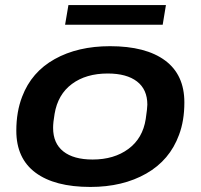

<svg xmlns="http://www.w3.org/2000/svg" viewBox="-20 -720 786 752"><path d="M234.9 -623 248 -700.2H629.9L617.2 -623ZM334 12.2Q194.3 12.2 119.1 -43.7Q43.9 -99.6 43.9 -208Q43.9 -282.7 66.9 -341.8Q103.5 -438 194.1 -488.5Q284.7 -539.1 411.1 -539.1Q550.8 -539.1 626.5 -483.2Q702.1 -427.2 702.1 -318.8Q702.1 -247.1 681.2 -191.9Q645 -92.8 553 -40.3Q460.9 12.2 334 12.2ZM342.8 -95.2Q426.8 -95.2 482.9 -136.7Q539.1 -178.2 550.8 -253.9Q557.1 -296.9 557.1 -310.1Q557.1 -369.6 516.6 -400.9Q476.1 -432.1 401.9 -432.1Q316.9 -432.1 261.7 -391.1Q206.5 -350.1 193.8 -273.9Q188 -240.7 188 -219.2Q188 -158.7 228 -127Q268.1 -95.2 342.8 -95.2Z"/></svg>

Font: Archivo Expanded SemiBold
Style: Italic
Weight: 600
Width: 7
Italic angle: -10°
Designer: Hector Gatti
Foundry: Omnibus-Type
Version: Version 2.001